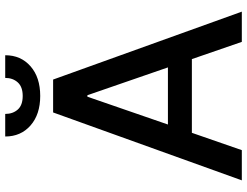

<svg xmlns="http://www.w3.org/2000/svg" viewBox="-126 -826 952 740"><g transform="rotate(-90 350.0 -456.0)"><path d="M350.1 -777Q279.1 -777 236.5 -814.3Q193.9 -851.6 193.9 -911.9H280.9Q280.9 -882.5 297.8 -863.5Q314.6 -844.5 350.1 -844.5Q385.3 -844.5 402.5 -863.6Q419.7 -882.8 419.7 -911.9H507.1Q507.1 -851.6 464.5 -814.3Q421.9 -777 350.1 -777ZM558.6 0 492.2 -192.5H208.1L141.3 0H24.9L286.6 -727.3H413.4L675.1 0ZM240.1 -284.8H460.2L353 -595.2H347.3Z"/></g></svg>

Font: TID UI Medium
Style: Regular
Weight: 500
Designer: The TID Project Authors
Foundry: Bakken & Bæck
Version: Version 1.001;hotconv 1.0.109;makeotfexe 2.5.65596